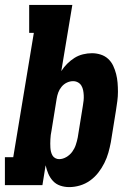

<svg xmlns="http://www.w3.org/2000/svg" viewBox="-31 -755 551 783"><path d="M251 8Q232 8 214.5 2Q197 -4 185 -17Q173 -30 166 -46.5Q159 -63 155 -81L142 0H-11V-114H23L107 -621H88V-735H264L219 -465Q229 -481 243 -495Q257 -509 273 -519Q289 -529 307.5 -533.5Q326 -538 344 -538Q362 -538 379.5 -532.5Q397 -527 410 -515Q423 -503 430.5 -487Q438 -471 442.5 -453.5Q447 -436 448.5 -417.5Q450 -399 450 -380.5Q450 -362 447.5 -343Q445 -324 442 -305L421 -175Q417 -154 411 -132.5Q405 -111 394.5 -90Q384 -69 369.5 -50.5Q355 -32 336 -18.5Q317 -5 295 1.5Q273 8 251 8ZM210 -106Q225 -106 239.5 -114.5Q254 -123 263.5 -136Q273 -149 278 -164Q283 -179 286 -194L307 -324Q309 -335 310 -345.5Q311 -356 310.5 -366.5Q310 -377 308 -387Q306 -397 301 -405.5Q296 -414 287 -419Q278 -424 267 -424Q254 -424 241.5 -418Q229 -412 220 -401Q211 -390 206.5 -377.5Q202 -365 200 -352L179 -222Q177 -213 176 -204.5Q175 -196 174.5 -187Q174 -178 174 -169.5Q174 -161 174.5 -152.5Q175 -144 177 -136Q179 -128 183 -121Q187 -114 194.5 -110Q202 -106 210 -106Z"/></svg>

Font: Iosevka Curly Slab HvObl
Style: Regular
Weight: 900
Italic angle: -9°
Monospace: yes
Designer: Belleve Invis
Foundry: Belleve Invis
Version: Version 11.1.0; ttfautohint (v1.8.3)